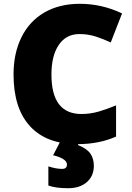

<svg xmlns="http://www.w3.org/2000/svg" viewBox="-20 -744 689 1004"><path d="M395 -565.9Q326.2 -565.9 287.6 -509.5Q249 -453.1 249 -354Q249 -147.9 405.8 -147.9Q453.1 -147.9 497.6 -161.1Q542 -174.3 586.9 -192.9V-29.8Q497.6 9.8 384.8 9.8Q223.1 9.8 137 -84Q50.8 -177.7 50.8 -355Q50.8 -465.8 92.5 -549.8Q134.3 -633.8 212.6 -679Q291 -724.1 397 -724.1Q512.7 -724.1 618.2 -673.8L559.1 -522Q519.5 -540.5 480 -553.2Q440.4 -565.9 395 -565.9ZM470.7 123Q470.7 176.3 434.1 208.3Q397.5 240.2 336.9 240.2Q270.5 240.2 232.9 226.1V126Q273.4 139.2 304.7 139.2Q330.1 139.2 330.1 116.2Q330.1 100.1 310.1 87.6Q290 75.2 257.8 67.9L293 0H392.1L387.7 14.2Q434.6 33.2 452.6 59.3Q470.7 85.4 470.7 123Z"/></svg>

Font: OpenSansExtrabold
Style: Regular
Weight: 800
Foundry: Ascender Corporation
Version: Version 1.10